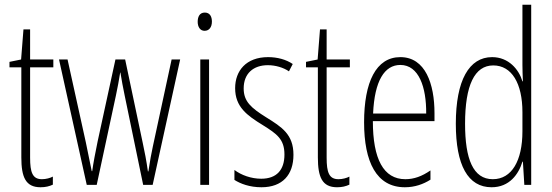

<svg xmlns="http://www.w3.org/2000/svg" viewBox="-20 -780 2330 810"><path d="M157 -24C117 -24 107 -53 107 -115V-496H205V-529H107V-656H79L69 -529L20 -519V-496H70V-116C70 -33 88 10 151 10C172 10 188 6 203 -1V-35C192 -29 174 -24 157 -24Z M506 -377 584 0H624L740 -529H704L625 -163C617 -125 614 -109 606 -57H604C598 -100 590 -142 582 -178L508 -529H467L392 -184C383 -141 373 -88 369 -58H367C359 -98 351 -138 342 -180L265 -529H229L346 0H388L469 -377C476 -409 482 -443 487 -474H488C493 -443 499 -410 506 -377Z M844 -727C822 -727 814 -709 814 -688C814 -667 824 -650 843 -650C862 -650 874 -665 874 -689C874 -709 866 -727 844 -727ZM862 -529H825V0H862Z M1218 -127C1218 -213 1169 -244 1103 -285C1039 -325 1008 -352 1008 -407C1008 -470 1049 -505 1110 -505C1142 -505 1176 -495 1199 -479L1215 -510C1187 -529 1150 -539 1111 -539C1018 -539 972 -481 972 -408C972 -329 1022 -293 1089 -252C1148 -215 1180 -193 1180 -128C1180 -63 1147 -26 1082 -26C1040 -26 998 -41 969 -63V-21C994 -5 1033 10 1083 10C1172 10 1218 -43 1218 -127Z M1408 -24C1368 -24 1358 -53 1358 -115V-496H1456V-529H1358V-656H1330L1320 -529L1271 -519V-496H1321V-116C1321 -33 1339 10 1402 10C1423 10 1439 6 1454 -1V-35C1443 -29 1425 -24 1408 -24Z M1669 -539C1566 -539 1516 -433 1516 -264C1516 -97 1568 10 1688 10C1730 10 1766 -3 1796 -22V-61C1760 -36 1726 -24 1690 -24C1598 -24 1553 -109 1553 -269H1813V-303C1813 -425 1775 -539 1669 -539ZM1669 -506C1747 -506 1779 -412 1778 -301H1554C1560 -439 1602 -506 1669 -506Z M2054 10C2129 10 2168 -45 2184 -98H2186L2192 0H2221V-760H2184V-506C2184 -484 2185 -463 2186 -437H2184C2169 -487 2126 -539 2056 -539C1959 -539 1903 -441 1903 -258C1903 -83 1954 10 2054 10ZM2059 -24C1976 -24 1942 -109 1942 -258C1942 -420 1982 -504 2061 -504C2139 -504 2184 -428 2184 -307V-226C2184 -102 2139 -24 2059 -24Z"/></svg>

Font: Noto Sans Thai ExtCond ExtLt
Style: Regular
Weight: 200
Width: 2
Designer: Monotype Design Team
Foundry: Monotype Imaging Inc.
Version: Version 2.002